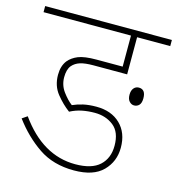

<svg xmlns="http://www.w3.org/2000/svg" viewBox="-96 -706 731 789"><g transform="rotate(15 269.5 -311.0)"><path d="M311 -251Q283 -251 257.5 -246Q232 -241 207 -228Q177 -250 150.5 -283Q124 -316 124 -363Q124 -401 143 -425Q158 -443 183.5 -453.5Q209 -464 261 -464H372V-596H0V-622H539V-596H398V-438H255Q219 -438 198.5 -431.5Q178 -425 165 -410Q151 -393 151 -360Q151 -326 171 -299Q191 -272 211 -257Q231 -266 255 -271.5Q279 -277 311 -277Q375 -277 413 -240Q451 -203 451 -140Q451 -81 411 -40.5Q371 0 288 0Q200 0 137.5 -42.5Q75 -85 26 -151L48 -166Q148 -26 287 -26Q357 -26 390.5 -57Q424 -88 424 -141Q424 -199 391 -225Q358 -251 311 -251ZM429 -360Q429 -378 437.5 -388Q446 -398 459 -398Q488 -398 488 -360Q488 -340 479.5 -331Q471 -322 458 -322Q447 -322 438 -331.5Q429 -341 429 -360Z"/></g></svg>

Font: Noto Sans SemiCondensed Thin
Style: Regular
Weight: 100
Width: 4
Designer: Monotype Design Team
Foundry: Monotype Imaging Inc.
Version: Version 2.013; ttfautohint (v1.8.4.7-5d5b)